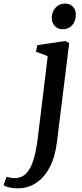

<svg xmlns="http://www.w3.org/2000/svg" viewBox="-141 -796 460 1072"><path d="M176.5 -0.5Q166.5 81 136.2 138.2Q106 195.5 60.5 225.5Q15 255.5 -41 255.5Q-66.5 255.5 -89.2 250.5Q-112 245.5 -121 237.5L-104 191Q-97 193.5 -83.5 196Q-70 198.5 -59 198.5Q-26 198.5 -3.8 180.2Q18.5 162 33 130.2Q47.5 98.5 56.2 57.5Q65 16.5 70.5 -29.5L125.5 -482.5L59.5 -507.5L67.5 -544L223 -567L245.5 -556ZM208.5 -632.5Q182.5 -632.5 165 -651Q147.5 -669.5 148 -698Q149 -731.5 169.8 -753.8Q190.5 -776 222.5 -776Q250 -776 266.5 -758.2Q283 -740.5 282.5 -714Q282.5 -678.5 262.2 -655.5Q242 -632.5 208.5 -632.5Z"/></svg>

Font: Merriweather Medium
Style: Italic
Weight: 500
Italic angle: -7.8°
Version: Version 2.101